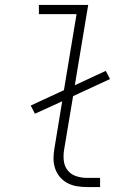

<svg xmlns="http://www.w3.org/2000/svg" viewBox="-20 -755 540 775"><path d="M331 0Q310 0 289.5 -3.5Q269 -7 251.5 -16.5Q234 -26 221.5 -41Q209 -56 202.5 -75Q196 -94 196 -115Q196 -136 200 -158L231 -346L121 -296L104 -329L238 -391L289 -698H137V-735H336L282 -411L407 -469L424 -436L275 -367L239 -152Q235 -129 237.5 -106.5Q240 -84 253 -67.5Q266 -51 287 -44Q308 -37 331 -37H384V0Z"/></svg>

Font: Iosevka SS04 XLt Obl
Style: Regular
Weight: 200
Italic angle: -9°
Monospace: yes
Designer: Belleve Invis
Foundry: Belleve Invis
Version: Version 19.0.0; ttfautohint (v1.8.4)